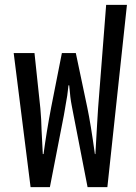

<svg xmlns="http://www.w3.org/2000/svg" viewBox="-20 -765 556 785"><path d="M36 -548H121L145 -322Q149 -279 150 -232L155 -135H158Q170 -225 189 -325L233 -548H290L337 -325Q351 -258 368 -135H370L377 -257L381 -322L414 -745H499L419 0H338L281 -293Q280 -300 273.5 -332Q267 -364 263 -416H260Q256 -374 248 -334Q247 -326 245 -316Q243 -306 241 -293L184 0H105Z"/></svg>

Font: Noto Sans Thai Cond
Style: Regular
Weight: 400
Width: 3
Designer: Monotype Design Team
Foundry: Monotype Imaging Inc.
Version: Version 1.000